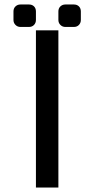

<svg xmlns="http://www.w3.org/2000/svg" viewBox="-20 -835 420 855"><path d="M240 -700V0H140V-700ZM40 -784Q40 -798 49 -806.5Q58 -815 71 -815H109Q123 -815 131.5 -806.5Q140 -798 140 -784V-746Q140 -733 131.5 -724Q123 -715 109 -715H71Q58 -715 49 -724Q40 -733 40 -746ZM240 -784Q240 -798 249 -806.5Q258 -815 271 -815H309Q323 -815 331.5 -806.5Q340 -798 340 -784V-746Q340 -733 331.5 -724Q323 -715 309 -715H271Q258 -715 249 -724Q240 -733 240 -746Z"/></svg>

Font: SB Skate blade
Style: Regular
Weight: 400
Designer: Valerio Brotto (Silverblur_type)
Version: Version 1.003